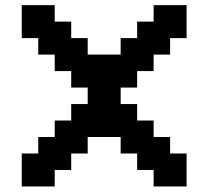

<svg xmlns="http://www.w3.org/2000/svg" viewBox="-20 -832 790 728"><path d="M62.5 -125V-250H125V-312.5H187.5V-375H250V-437.5H312.5V-500H250V-562.5H187.5V-625H125V-687.5H62.5V-812.5H187.5V-750H250V-687.5H312.5V-625H437.5V-687.5H500V-750H562.5V-812.5H687.5V-687.5H625V-625H562.5V-562.5H500V-500H437.5V-437.5H500V-375H562.5V-312.5H625V-250H687.5V-125H562.5V-187.5H500V-250H437.5V-312.5H312.5V-250H250V-187.5H187.5V-125Z"/></svg>

Font: Better VCR
Style: Regular
Weight: 400
Designer: artdzyk
Foundry: https://fontstruct.com
Version: Version 1.0